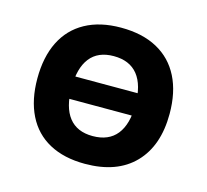

<svg xmlns="http://www.w3.org/2000/svg" viewBox="-79 -563 725 673"><g transform="rotate(15 283.5 -227.0)"><path d="M282 -474Q360 -474 414 -444.5Q468 -415 496 -359.5Q524 -304 524 -226Q524 -110 461 -45Q398 20 282 20Q206 20 152.5 -9Q99 -38 71.5 -93.5Q44 -149 44 -226Q44 -304 71.5 -359.5Q99 -415 152.5 -444.5Q206 -474 282 -474ZM283 -371Q226 -371 197 -334Q168 -297 168 -226Q168 -155 197 -118Q226 -81 283 -81Q341 -81 370.5 -118Q400 -155 400 -226Q400 -297 370.5 -334Q341 -371 283 -371ZM104 -267H439V-186H104Z"/></g></svg>

Font: Podkova ExtraBold
Style: Regular
Weight: 800
Designer: Ilya Yudin
Foundry: Cyreal (www.cyreal.org)
Version: Version 2.103